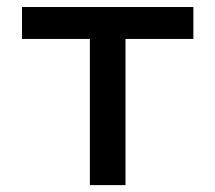

<svg xmlns="http://www.w3.org/2000/svg" viewBox="-20 -538 626 558"><path d="M241.2 0V-517.6H344.7V0ZM43.9 -424.8V-517.6H542V-424.8Z"/></svg>

Font: Cascadia Mono PL
Style: Regular
Weight: 400
Monospace: yes
Designer: Aaron Bell
Foundry: Saja Typeworks
Version: Version 2102.003